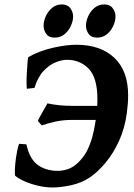

<svg xmlns="http://www.w3.org/2000/svg" viewBox="-20 -832 605 867"><path d="M552.7 -321.3Q543.5 -252.4 517.6 -195.8Q491.7 -139.2 456.8 -97.4Q421.9 -55.7 386.2 -31.2Q348.6 -5.9 301 4.4Q253.4 14.6 218.3 14.6Q185.5 14.6 152.3 6.8Q119.1 -1 91.8 -12.9Q64.5 -24.9 48.8 -38.1Q46.4 -40.5 47.1 -64Q47.9 -87.4 52.2 -120.1Q56.6 -152.8 65.9 -182.6L99.1 -180.2Q113.8 -113.8 150.6 -87.2Q187.5 -60.5 241.2 -60.5Q261.2 -60.5 282.7 -67.1Q304.2 -73.7 322.8 -88.9Q343.3 -106 360.6 -130.6Q377.9 -155.3 391.6 -196.5Q405.3 -237.8 414.1 -303.2Q419.9 -346.7 419.9 -383.3Q419.9 -481 380.6 -521.5Q341.3 -562 282.7 -562Q260.3 -562 231.7 -550.8Q203.1 -539.6 177 -512Q150.9 -484.4 135.7 -435.1L102.1 -431.2Q100.1 -432.1 99.9 -453.6Q99.6 -475.1 101.1 -502.9Q102.5 -530.8 104.5 -552Q106.4 -573.2 107.9 -574.2Q159.2 -603 219.7 -616.5Q280.3 -629.9 324.7 -629.9Q434.1 -629.9 496.3 -571Q558.6 -512.2 558.6 -401.4Q558.6 -364.7 552.7 -321.3ZM460.9 -323.2 448.2 -290.5H304.7Q264.6 -290.5 229.2 -282.7Q193.8 -274.9 168.9 -265.6L150.9 -285.6Q152.3 -290.5 161.9 -307.9Q171.4 -325.2 181.4 -342.8Q191.4 -360.4 194.3 -365.2Q245.1 -354 305.7 -354H448.7ZM501.5 -757.8Q501.5 -737.3 491.5 -715.1Q481.4 -692.9 462.9 -677.5Q444.3 -662.1 418 -662.1Q392.1 -662.1 380.1 -679Q368.2 -695.8 368.2 -715.8Q368.2 -735.8 377.9 -758.1Q387.7 -780.3 406.2 -796.1Q424.8 -812 450.7 -812Q476.6 -812 489 -794.9Q501.5 -777.8 501.5 -757.8ZM310.1 -757.8Q310.1 -737.3 300 -715.1Q290 -692.9 271.5 -677.5Q252.9 -662.1 226.6 -662.1Q200.7 -662.1 188.7 -679Q176.8 -695.8 176.8 -715.8Q176.8 -735.8 186.5 -758.1Q196.3 -780.3 214.8 -796.1Q233.4 -812 259.3 -812Q285.2 -812 297.6 -794.9Q310.1 -777.8 310.1 -757.8Z"/></svg>

Font: Gentium Book Plus
Style: Bold Italic
Weight: 700
Italic angle: -8°
Designer: Victor Gaultney, Annie Olsen, Iska Routamaa, Becca Hirsbrunner
Foundry: SIL International
Version: Version 6.101